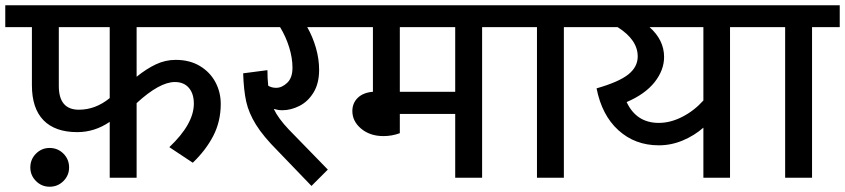

<svg xmlns="http://www.w3.org/2000/svg" viewBox="-40 -674 3204 728"><path d="M0 0ZM478 -383Q515 -413 551 -430Q587 -447 626 -447Q679 -447 717.5 -424Q756 -401 776.5 -363Q797 -325 797 -280Q797 -214 769 -159.5Q741 -105 691 -57L602 -116Q695 -204 695 -281Q695 -319 676 -341Q657 -363 623 -363Q565 -363 478 -283V0H376V-212Q319 -173 253 -173Q169 -173 125 -218Q81 -263 81 -351V-571H-20V-654H837V-571H478ZM376 -571H183V-348Q183 -258 259 -258Q322 -258 376 -302ZM148 -113Q179 -113 200.5 -91.5Q222 -70 222 -39Q222 -9 200.5 12.5Q179 34 148 34Q118 34 96.5 12.5Q75 -9 75 -39Q75 -70 96.5 -91.5Q118 -113 148 -113Z M1255 -571H1125Q1146 -534 1158 -492Q1170 -450 1170 -409Q1170 -358 1149 -323.5Q1128 -289 1095.5 -272.5Q1063 -256 1030 -256Q1015 -256 998 -261Q1015 -225 1055 -183L1203 -31L1141 31L1014 -101Q958 -157 930.5 -201.5Q903 -246 893.5 -289Q884 -332 882 -396L974 -408Q974 -376 977 -349Q990 -341 1007 -341Q1029 -341 1049 -360Q1069 -379 1069 -417Q1069 -454 1056.5 -494.5Q1044 -535 1022 -571H817V-654H1255Z M1892 -571H1788V0H1686V-242H1476V-169Q1446 -158 1414 -158Q1363 -158 1329.5 -186Q1296 -214 1296 -253Q1296 -283 1316.5 -303Q1337 -323 1374 -326V-571H1235V-654H1892ZM1686 -571H1476V-326H1686Z M2203 -571H2098V0H1996V-571H1872V-654H2203Z M2833 -571H2728V0H2627V-190Q2593 -160 2549 -141.5Q2505 -123 2458 -123Q2368 -123 2305 -180Q2242 -237 2222 -339Q2306 -363 2342 -391.5Q2378 -420 2378 -460Q2378 -523 2302 -571H2183V-654H2833ZM2627 -571H2423Q2478 -522 2478 -458Q2478 -408 2442 -362.5Q2406 -317 2336 -287Q2373 -208 2458 -208Q2502 -208 2547 -231Q2592 -254 2627 -293Z M3144 -571H3039V0H2937V-571H2813V-654H3144Z"/></svg>

Font: Martel Sans SemiBold
Style: Regular
Weight: 600
Designer: Dan Reynolds and Mathieu Réguer
Foundry: Dan Reynolds and Mathieu Réguer
Version: Version 1.002; ttfautohint (v1.1) -l 5 -r 5 -G 72 -x 0 -D la